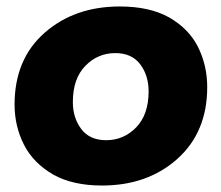

<svg xmlns="http://www.w3.org/2000/svg" viewBox="-20 -567 684 593"><path d="M295 6Q205 6 145 -27.5Q82.5 -63.5 53.8 -120.5Q25 -177.5 25 -244Q25 -384 117.5 -465.5Q210 -547 350 -547Q441 -547 501 -514Q563.5 -478.5 591.8 -421.5Q620 -364.5 620 -298Q620 -159 528 -76.5Q436 6 295 6ZM308 -134Q362 -134 400.5 -173.5Q439 -213 439 -285Q439 -334 413 -368.5Q387 -403 336 -403Q282 -403 243.5 -363.5Q205 -324 205 -252Q205 -203 231 -168.5Q257 -134 308 -134Z"/></svg>

Font: Argentum Novus
Style: Bold Italic
Weight: 700
Designer: Julieta Ulanovsky (font) & Cristiano Sobral (main changes)
Foundry: Julieta Ulanovsky (font) & Cristiano Sobral (main changes)
Version: Version 3.00;November 27, 2020;FontCreator 13.0.0.2655 64-bi